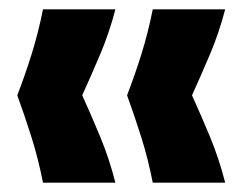

<svg xmlns="http://www.w3.org/2000/svg" viewBox="-20 -480 524 411"><path d="M72 -89Q62 -140 47.5 -186Q33 -232 17 -276Q34 -320 48 -365Q62 -410 72 -460H227Q214 -410 195 -365Q176 -320 156 -276Q176 -232 195 -186Q214 -140 227 -89ZM307 -89Q297 -140 282.5 -186Q268 -232 252 -276Q269 -320 283 -365Q297 -410 307 -460H462Q449 -410 430 -365Q411 -320 391 -276Q411 -232 430 -186Q449 -140 462 -89Z"/></svg>

Font: Bricolage Grotesque 12pt ExtraBold
Style: Regular
Weight: 800
Designer: Mathieu Triay
Foundry: Atelier Triay
Version: Version 1.001; ttfautohint (v1.8.4.7-5d5b);gftools[0.9.33.de